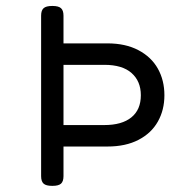

<svg xmlns="http://www.w3.org/2000/svg" viewBox="-20 -604 640 629"><path d="M518.6 -292Q518.6 -243.7 497.1 -205.6Q475.6 -167.5 433.6 -145.8Q391.6 -124 332 -124H188V-26.9Q188 -9.8 179.9 -2.4Q171.9 4.9 151.9 4.9H150.9Q130.9 4.9 122.8 -2.4Q114.7 -9.8 114.7 -26.9V-552.7Q114.7 -569.8 122.8 -577.1Q130.9 -584.5 150.9 -584.5H151.9Q171.9 -584.5 179.9 -577.1Q188 -569.8 188 -552.7V-461.9H332Q391.1 -461.9 433.3 -439.7Q475.6 -417.5 497.1 -379.2Q518.6 -340.8 518.6 -292ZM441.4 -292Q441.4 -337.9 411.1 -364.7Q380.9 -391.6 321.8 -391.6H188V-194.3H321.8Q379.4 -194.3 410.4 -219.5Q441.4 -244.6 441.4 -292Z"/></svg>

Font: Courier Prime Sans
Style: Regular
Weight: 400
Designer: Alan Dague-Greene
Foundry: Quote-Unquote Apps
Version: Version 3.020